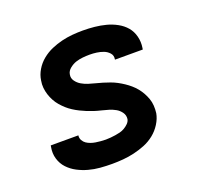

<svg xmlns="http://www.w3.org/2000/svg" viewBox="-99 -640 798 760"><g transform="rotate(-20 300.0 -260.0)"><path d="M251 8Q226 8 201 6Q176 4 152.5 -2.5Q129 -9 108 -20Q87 -31 71 -48Q55 -65 48 -88.5Q41 -112 46 -138L47 -144H164L163 -143Q162 -132 167 -123Q172 -114 180 -108.5Q188 -103 198 -99.5Q208 -96 218 -94.5Q228 -93 239 -92Q250 -91 260 -91Q270 -91 280.5 -92Q291 -93 301 -94.5Q311 -96 321 -98.5Q331 -101 340.5 -106.5Q350 -112 358 -120Q366 -128 368 -138Q370 -154 361 -166.5Q352 -179 339.5 -186Q327 -193 312.5 -197.5Q298 -202 283 -205.5Q268 -209 254 -213.5Q240 -218 226.5 -223.5Q213 -229 200 -235.5Q187 -242 174.5 -250Q162 -258 151.5 -267.5Q141 -277 131.5 -288Q122 -299 115 -312Q108 -325 103.5 -339Q99 -353 97.5 -368Q96 -383 99 -399Q102 -421 114.5 -442Q127 -463 146 -478.5Q165 -494 187 -503.5Q209 -513 231.5 -518.5Q254 -524 276.5 -526Q299 -528 321 -528Q346 -528 370.5 -525.5Q395 -523 418 -517Q441 -511 462 -499.5Q483 -488 497.5 -471Q512 -454 518 -430.5Q524 -407 520 -382L519 -376H402V-377Q405 -393 395 -404Q385 -415 371.5 -420Q358 -425 343.5 -427Q329 -429 314 -429Q300 -429 285 -427.5Q270 -426 256 -421.5Q242 -417 229 -406.5Q216 -396 214 -382Q211 -367 220 -354.5Q229 -342 242 -334.5Q255 -327 269 -322.5Q283 -318 297.5 -314.5Q312 -311 326.5 -306.5Q341 -302 355 -297Q369 -292 382 -285Q395 -278 407 -270Q419 -262 430 -252.5Q441 -243 450 -232Q459 -221 466 -208.5Q473 -196 478 -182Q483 -168 484 -152.5Q485 -137 483 -121Q479 -99 465.5 -77.5Q452 -56 432.5 -40.5Q413 -25 390.5 -16Q368 -7 344.5 -1.5Q321 4 297.5 6Q274 8 251 8Z"/></g></svg>

Font: Iosevka Extended Oblique
Style: Bold
Weight: 700
Width: 7
Italic angle: -9°
Monospace: yes
Designer: Belleve Invis
Foundry: Belleve Invis
Version: Version 32.5.0; ttfautohint (v1.8.4)